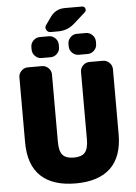

<svg xmlns="http://www.w3.org/2000/svg" viewBox="-68 -1125 841 1186"><g transform="rotate(-5 353.0 -532.5)"><path d="M586 -730Q609 -730 626 -713Q643 -696 643 -673V-270Q643 -130 569 -60Q495 10 353 10Q211 10 137 -60Q63 -130 63 -270V-673Q63 -696 80 -713Q97 -730 120 -730H208Q231 -730 248 -713Q265 -696 265 -673V-255Q265 -197 286 -173.5Q307 -150 355 -150Q403 -150 424 -173.5Q445 -197 445 -255V-673Q445 -696 462 -713Q479 -730 502 -730ZM440 -780Q417 -780 400 -797Q383 -814 383 -837V-853Q383 -876 400 -893Q417 -910 440 -910H496Q519 -910 536 -893Q553 -876 553 -853V-837Q553 -814 536 -797Q519 -780 496 -780ZM210 -910H266Q289 -910 306 -893Q323 -876 323 -853V-837Q323 -814 306 -797Q289 -780 266 -780H210Q187 -780 170 -797Q153 -814 153 -837V-853Q153 -876 170 -893Q187 -910 210 -910ZM426 -972Q384 -935 326 -935H280Q262 -935 253.5 -951Q245 -967 256 -981L290 -1029Q323 -1075 380 -1075H486Q501 -1075 506 -1061.5Q511 -1048 500 -1038Z"/></g></svg>

Font: Rounded Mplus 1c Black
Style: Regular
Weight: 900
Version: Version 1.059.20150529